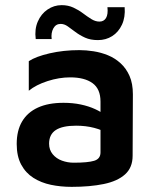

<svg xmlns="http://www.w3.org/2000/svg" viewBox="-20 -712 607 747"><path d="M259 15Q216 15 178 7Q140 -1 110 -20Q80 -39 62.5 -71.5Q45 -104 45 -152Q45 -204 66 -239.5Q87 -275 127.5 -293.5Q168 -312 227 -312Q263 -312 294 -305.5Q325 -299 350 -287.5Q375 -276 391 -263L400 -192Q379 -206 346.5 -214.5Q314 -223 276 -223Q223 -223 197 -206Q171 -189 171 -153Q171 -129 185 -112Q199 -95 221 -87Q243 -79 267 -79Q322 -79 346.5 -86.5Q371 -94 371 -119V-317Q371 -366 340 -388.5Q309 -411 253 -411Q210 -411 165 -396.5Q120 -382 92 -359V-474Q119 -492 173 -504.5Q227 -517 289 -517Q315 -517 344 -512.5Q373 -508 400 -497Q427 -486 449 -466Q471 -446 484 -416.5Q497 -387 497 -345L496 -106Q496 -60 466.5 -33.5Q437 -7 383.5 4Q330 15 259 15ZM181 -560H119Q114 -598 127 -628Q140 -658 165 -675Q190 -692 220 -692Q245 -692 265.5 -682.5Q286 -673 302.5 -660.5Q319 -648 335 -638Q351 -628 367 -628Q384 -628 392.5 -642Q401 -656 398 -684H465Q468 -645 454.5 -616Q441 -587 416.5 -571.5Q392 -556 361 -556Q332 -556 311 -565.5Q290 -575 273.5 -587.5Q257 -600 243.5 -609.5Q230 -619 216 -619Q197 -619 187.5 -601.5Q178 -584 181 -560Z"/></svg>

Font: Maven Pro SemiBold
Style: Regular
Weight: 600
Designer: Joe Prince
Foundry: Joe Prince
Version: Version 2.103